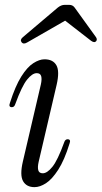

<svg xmlns="http://www.w3.org/2000/svg" viewBox="-20 -760 418 790"><path d="M122 10Q89 10 75 -14.5Q61 -39 74 -95L148 -412Q153 -434 149.5 -446.5Q146 -459 131 -459Q113 -459 91.5 -432.5Q70 -406 43 -332Q39 -319 29 -319Q14 -319 21 -337Q43 -406 67.5 -445Q92 -484 117 -500Q142 -516 163 -516Q198 -516 212 -491.5Q226 -467 213 -411L139 -94Q134 -72 137.5 -59.5Q141 -47 156 -47Q174 -47 195.5 -73.5Q217 -100 244 -174Q248 -187 258 -187Q273 -187 266 -169Q245 -101 219.5 -61.5Q194 -22 169 -6Q144 10 122 10ZM93 -586Q77 -576 69 -586Q61 -596 74 -607L218 -729Q232 -740 246 -740H265Q279 -740 287 -729L375 -607Q381 -598 376 -591Q369 -582 355 -592L248 -675Z"/></svg>

Font: Instrument Serif
Style: Italic
Weight: 400
Italic angle: -13°
Designer: Rodrigo Fuenzalida
Foundry: fragTYPE
Version: Version 1.000; ttfautohint (v1.8.4.7-5d5b);gftools[0.9.27]